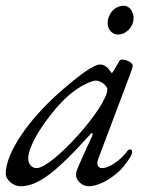

<svg xmlns="http://www.w3.org/2000/svg" viewBox="-26 -633 537 667"><path d="M383 -513C413 -513 438 -540 438 -570C438 -591 425 -613 404 -613C372 -613 348 -584 348 -552C348 -532 363 -513 383 -513ZM45 14C105 14 167 -32 289 -168C291 -170 293 -171 294 -171C297 -171 296 -163 291 -153C273 -116 241 -44 242 -44C242 -44 243 -45 244 -48C240 -40 238 -31 238 -25C238 -6 260 14 281 14C313 14 352 -5 390 -40C410 -60 433 -94 433 -103C433 -111 431 -114 426 -114C423 -114 419 -112 417 -109C392 -75 353 -49 329 -49C313 -49 308 -62 316 -83L428 -380C433 -394 435 -401 435 -405C435 -415 415 -426 397 -426C393 -426 389 -423 385 -416C386 -417 387 -418 387 -418C387 -418 382 -410 368 -386C366 -382 364 -380 362 -380C361 -380 368 -371 350 -395C343 -403 332 -409 322 -409C301 -409 256 -378 184 -315C71 -216 -6 -101 -6 -30C-6 -8 20 14 45 14ZM101 -49C84 -49 72 -63 72 -83C72 -129 135 -227 202 -292C236 -325 285 -353 309 -353C316 -353 326 -348 334 -342C341 -336 347 -328 347 -323C347 -262 157 -49 101 -49Z"/></svg>

Font: EB Garamond
Style: Italic
Weight: 400
Italic angle: -17.2°
Designer: Georg Duffner and Octavio Pardo
Foundry: Georg Duffner
Version: Version 1.000;PS 001.000;hotconv 1.0.88;makeotf.lib2.5.64775